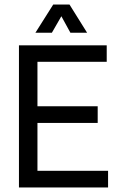

<svg xmlns="http://www.w3.org/2000/svg" viewBox="-20 -831 543 851"><path d="M252 -759 210 -686H137L216 -811H288L366 -686H292ZM453 -630V-557H146V-360H413V-286H146V-74H459V0H64V-630Z"/></svg>

Font: Pragati Narrow
Style: Regular
Weight: 400
Designer: Hector Gatti, Marcela Romero, Pablo Cosgaya and Nicolas Silva
Foundry: Omnibus-Type
Version: Version 1.010; ttfautohint (v1.3)